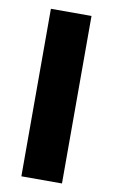

<svg xmlns="http://www.w3.org/2000/svg" viewBox="-78 -703 439 745"><g transform="rotate(10 141.0 -330.0)"><path d="M61 0V-660H221V0Z"/></g></svg>

Font: Bricolage Grotesque 96pt ExtraBold SemiCondensed ExtraBold
Style: Regular
Weight: 800
Width: 4
Version: Version 1.001;gftools[0.9.33.dev8+g029e19f]